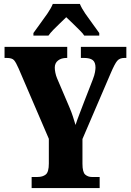

<svg xmlns="http://www.w3.org/2000/svg" viewBox="-20 -951 660 971"><path d="M140 0V-56H170Q196 -56 211.5 -68.5Q227 -81 227 -124V-249L74 -605Q61 -635 51 -646.5Q41 -658 14 -658H3V-714H320V-658H317Q290 -658 273.5 -645Q257 -632 257 -609Q257 -598 260 -583Q263 -568 269 -554L330 -411Q342 -383 348.5 -362.5Q355 -342 362 -319Q370 -344 381.5 -373.5Q393 -403 405 -435L449 -548Q458 -571 460.5 -586.5Q463 -602 463 -609Q463 -636 449 -647Q435 -658 405 -658H389V-714H619V-658H609Q585 -658 572.5 -643Q560 -628 540 -581L397 -248V-123Q397 -80 411 -68Q425 -56 444 -56H484V0ZM149 -784Q162 -803 181.5 -829Q201 -855 219.5 -882Q238 -909 247 -931H384Q393 -909 411.5 -882Q430 -855 449.5 -829Q469 -803 482 -784V-771H406Q401 -780 383.5 -797.5Q366 -815 347 -833.5Q328 -852 315 -864Q302 -851 284 -834Q266 -817 250 -800.5Q234 -784 225 -771H149Z"/></svg>

Font: Noto Serif Tamil ExtraCondensed Black
Style: Italic
Weight: 900
Width: 2
Italic angle: -12°
Designer: Indian Type Foundry, Tom Grace, and the Monotype Design Team
Foundry: Monotype Imaging Inc.
Version: Version 2.003; ttfautohint (v1.8.4.7-5d5b)